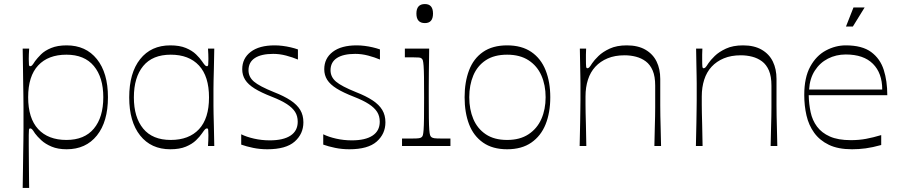

<svg xmlns="http://www.w3.org/2000/svg" viewBox="-20 -721 4439 948"><path d="M92 207Q93 153 93.5 110.5Q94 68 94.5 35Q95 2 95.5 -26.5Q96 -55 96 -81.5Q96 -108 96 -137Q96 -165 96 -191.5Q96 -218 95.5 -246Q95 -274 94.5 -308Q94 -342 93.5 -384Q93 -426 92 -481H124Q123 -467 122.5 -453Q122 -439 122 -430Q122 -409 123 -401.5Q124 -394 129 -394Q134 -394 138.5 -398.5Q143 -403 153 -419Q164 -434 182.5 -452.5Q201 -471 232.5 -484Q264 -497 309 -497Q404 -497 458.5 -429Q513 -361 513 -241Q513 -120 458.5 -52Q404 16 309 16Q266 16 235 3Q204 -10 184 -28.5Q164 -47 153 -62Q143 -78 138.5 -82.5Q134 -87 129 -87Q124 -87 123 -80Q122 -73 122 -54Q122 -32 122 -1.5Q122 29 122.5 61.5Q123 94 123 124Q123 154 123.5 176Q124 198 124 207ZM308 -30Q397 -30 443.5 -86Q490 -142 490 -241Q490 -339 443.5 -395Q397 -451 308 -451Q218 -451 168.5 -398Q119 -345 119 -241Q119 -137 168.5 -83.5Q218 -30 308 -30Z M821 16Q726 16 672 -52Q618 -120 618 -240Q618 -361 672 -429Q726 -497 821 -497Q867 -497 898 -484Q929 -471 948 -452.5Q967 -434 977 -419Q988 -403 992.5 -398.5Q997 -394 1002 -394Q1007 -394 1008 -401.5Q1009 -409 1009 -430Q1009 -439 1008.5 -453Q1008 -467 1007 -481H1038Q1037 -418 1036 -381Q1035 -344 1034.5 -321.5Q1034 -299 1034 -282Q1034 -265 1034 -240Q1034 -216 1034 -199Q1034 -182 1034.5 -159.5Q1035 -137 1036 -100Q1037 -63 1038 0H1007Q1008 -14 1008.5 -28.5Q1009 -43 1009 -54Q1009 -73 1008 -80Q1007 -87 1002 -87Q997 -87 992.5 -82.5Q988 -78 977 -62Q967 -47 948 -28.5Q929 -10 898 3Q867 16 821 16ZM823 -30Q913 -30 962.5 -83Q1012 -136 1012 -240Q1012 -344 962.5 -397.5Q913 -451 823 -451Q733 -451 687 -395Q641 -339 641 -240Q641 -142 687 -86Q733 -30 823 -30Z M1171 -7V-58Q1197 -45 1234.5 -36.5Q1272 -28 1312 -28Q1379 -28 1414.5 -51.5Q1450 -75 1450 -120Q1450 -148 1437 -168.5Q1424 -189 1396.5 -207Q1369 -225 1323 -243Q1269 -264 1237 -284Q1205 -304 1190.5 -327Q1176 -350 1176 -379Q1176 -433 1218 -465Q1260 -497 1336 -497Q1355 -497 1375 -494.5Q1395 -492 1414.5 -487.5Q1434 -483 1451 -477V-427Q1425 -438 1393 -446.5Q1361 -455 1329 -455Q1270 -455 1238.5 -434.5Q1207 -414 1207 -374Q1207 -341 1234 -318Q1261 -295 1333 -266Q1382 -247 1414.5 -225.5Q1447 -204 1462.5 -178Q1478 -152 1478 -117Q1478 -60 1435 -22Q1392 16 1300 16Q1263 16 1229.5 9Q1196 2 1171 -7Z M1576 -7V-58Q1602 -45 1639.5 -36.5Q1677 -28 1717 -28Q1784 -28 1819.5 -51.5Q1855 -75 1855 -120Q1855 -148 1842 -168.5Q1829 -189 1801.5 -207Q1774 -225 1728 -243Q1674 -264 1642 -284Q1610 -304 1595.5 -327Q1581 -350 1581 -379Q1581 -433 1623 -465Q1665 -497 1741 -497Q1760 -497 1780 -494.5Q1800 -492 1819.5 -487.5Q1839 -483 1856 -477V-427Q1830 -438 1798 -446.5Q1766 -455 1734 -455Q1675 -455 1643.5 -434.5Q1612 -414 1612 -374Q1612 -341 1639 -318Q1666 -295 1738 -266Q1787 -247 1819.5 -225.5Q1852 -204 1867.5 -178Q1883 -152 1883 -117Q1883 -60 1840 -22Q1797 16 1705 16Q1668 16 1634.5 9Q1601 2 1576 -7Z M1965 0V-37Q1979 -37 1991 -37Q2003 -37 2011 -37Q2039 -37 2048.5 -38.5Q2058 -40 2062 -44Q2066 -47 2068 -54Q2070 -61 2071.5 -80Q2073 -99 2073.5 -137Q2074 -175 2074 -239Q2074 -303 2073.5 -340Q2073 -377 2071.5 -396Q2070 -415 2068 -422Q2066 -429 2062 -432Q2058 -436 2049 -437Q2040 -438 2016 -438Q2008 -438 1999 -438Q1990 -438 1979 -438V-481H2099Q2099 -468 2098.5 -436Q2098 -404 2097.5 -365.5Q2097 -327 2097 -293.5Q2097 -260 2097 -242Q2097 -177 2097.5 -138.5Q2098 -100 2099.5 -80.5Q2101 -61 2103.5 -54Q2106 -47 2110 -44Q2115 -40 2124.5 -38.5Q2134 -37 2163 -37Q2171 -37 2181 -37Q2191 -37 2204 -37V0ZM2078 -607Q2036 -607 2036 -654Q2036 -701 2078 -701Q2118 -701 2118 -654Q2118 -607 2078 -607Z M2484 16Q2412 16 2365 -17Q2318 -50 2296 -107.5Q2274 -165 2274 -241Q2274 -316 2296 -374Q2318 -432 2365 -464.5Q2412 -497 2484 -497Q2556 -497 2603.5 -464.5Q2651 -432 2674 -374Q2697 -316 2697 -241Q2697 -165 2674 -107.5Q2651 -50 2603.5 -17Q2556 16 2484 16ZM2484 -30Q2547 -30 2589.5 -58Q2632 -86 2653 -133.5Q2674 -181 2674 -241Q2674 -301 2653 -348.5Q2632 -396 2589.5 -423.5Q2547 -451 2484 -451Q2420 -451 2378.5 -423.5Q2337 -396 2317 -348.5Q2297 -301 2297 -241Q2297 -181 2317 -133.5Q2337 -86 2378.5 -58Q2420 -30 2484 -30Z M2842 0Q2844 -74 2844.5 -116.5Q2845 -159 2845.5 -184Q2846 -209 2846 -226.5Q2846 -244 2846 -269Q2846 -292 2846 -309Q2846 -326 2845.5 -345.5Q2845 -365 2844.5 -397Q2844 -429 2843 -481H2874Q2873 -465 2873 -452Q2873 -439 2873 -430Q2873 -401 2874 -392.5Q2875 -384 2880 -384Q2885 -384 2889.5 -388.5Q2894 -393 2904 -409Q2914 -424 2935 -444.5Q2956 -465 2990.5 -481Q3025 -497 3075 -497Q3130 -497 3167 -475.5Q3204 -454 3222 -417Q3240 -380 3240 -331Q3240 -287 3240 -256Q3240 -225 3240 -200.5Q3240 -176 3240.5 -149.5Q3241 -123 3242 -88Q3243 -53 3244 0H3211Q3212 -53 3213 -87.5Q3214 -122 3214.5 -146.5Q3215 -171 3215 -192Q3215 -213 3215 -237.5Q3215 -262 3215 -298Q3215 -344 3202.5 -373Q3190 -402 3168.5 -418Q3147 -434 3120 -441Q3093 -448 3064 -448Q3016 -448 2980 -433Q2944 -418 2919.5 -391.5Q2895 -365 2883 -327.5Q2871 -290 2871 -245Q2871 -221 2871 -203.5Q2871 -186 2871.5 -163.5Q2872 -141 2873 -103.5Q2874 -66 2875 0Z M3416 0Q3418 -74 3418.5 -116.5Q3419 -159 3419.5 -184Q3420 -209 3420 -226.5Q3420 -244 3420 -269Q3420 -292 3420 -309Q3420 -326 3419.5 -345.5Q3419 -365 3418.5 -397Q3418 -429 3417 -481H3448Q3447 -465 3447 -452Q3447 -439 3447 -430Q3447 -401 3448 -392.5Q3449 -384 3454 -384Q3459 -384 3463.5 -388.5Q3468 -393 3478 -409Q3488 -424 3509 -444.5Q3530 -465 3564.5 -481Q3599 -497 3649 -497Q3704 -497 3741 -475.5Q3778 -454 3796 -417Q3814 -380 3814 -331Q3814 -287 3814 -256Q3814 -225 3814 -200.5Q3814 -176 3814.5 -149.5Q3815 -123 3816 -88Q3817 -53 3818 0H3785Q3786 -53 3787 -87.5Q3788 -122 3788.5 -146.5Q3789 -171 3789 -192Q3789 -213 3789 -237.5Q3789 -262 3789 -298Q3789 -344 3776.5 -373Q3764 -402 3742.5 -418Q3721 -434 3694 -441Q3667 -448 3638 -448Q3590 -448 3554 -433Q3518 -418 3493.5 -391.5Q3469 -365 3457 -327.5Q3445 -290 3445 -245Q3445 -221 3445 -203.5Q3445 -186 3445.5 -163.5Q3446 -141 3447 -103.5Q3448 -66 3449 0Z M4187 16Q4118 16 4072.5 -6Q4027 -28 4000 -65.5Q3973 -103 3962 -151Q3951 -199 3951 -252Q3951 -338 3980.5 -392Q4010 -446 4057.5 -471.5Q4105 -497 4156 -497Q4237 -497 4281.5 -464Q4326 -431 4343.5 -376Q4361 -321 4361 -251H3973Q3974 -207 3982.5 -167Q3991 -127 4014 -96Q4037 -65 4077.5 -47Q4118 -29 4181 -29Q4221 -29 4256 -35.5Q4291 -42 4331 -54V-5Q4288 7 4254 11.5Q4220 16 4187 16ZM4336 -279Q4336 -360 4290 -406Q4244 -452 4156 -452Q4108 -452 4068 -431.5Q4028 -411 4003 -372Q3978 -333 3975 -279ZM4157 -590 4194 -684H4249L4191 -590Z"/></svg>

Font: Ojuju Light
Style: Regular
Weight: 300
Designer: Chisaokwu Joboson, Mirko Velimirovic
Foundry: Udi Foundry
Version: Version 1.000